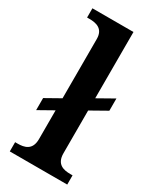

<svg xmlns="http://www.w3.org/2000/svg" viewBox="-194 -822 730 883"><g transform="rotate(30 170.5 -380.0)"><path d="M21 0H326V-49H314C279 -49 239 -57 239 -116V-343L324 -391V-456L239 -408V-760H21V-711H34C68 -711 109 -703 109 -648V-333L31 -289V-225L109 -269V-116C109 -57 69 -49 34 -49H21Z"/></g></svg>

Font: Noto Serif Yezidi SemiBold
Style: Regular
Weight: 600
Designer: Dalton Maag Ltd
Foundry: Dalton Maag Ltd
Version: Version 1.001